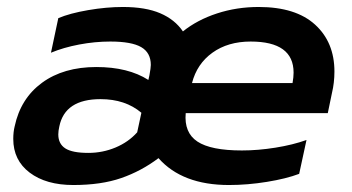

<svg xmlns="http://www.w3.org/2000/svg" viewBox="-20 -515 1009 550"><path d="M18 -117Q18 -137 22 -153Q39 -233 100.5 -278Q162 -323 256 -323Q347 -323 405 -286L408 -299Q412 -321 412 -329Q412 -364 384.5 -380Q357 -396 296 -396Q252 -396 207 -387.5Q162 -379 126 -364L147 -463Q180 -477 232.5 -486Q285 -495 332 -495Q397 -495 439 -477Q481 -459 504 -425Q545 -458 601.5 -476.5Q658 -495 721 -495Q827 -495 882.5 -444.5Q938 -394 938 -310Q938 -278 931 -249L919 -191H512Q507 -135 545.5 -109.5Q584 -84 673 -84Q719 -84 769 -92Q819 -100 858 -114L837 -17Q800 -3 744.5 6Q689 15 636 15Q502 15 434 -62Q385 -25 327.5 -5Q270 15 190 15Q112 15 65 -20.5Q18 -56 18 -117ZM818 -277Q821 -294 821 -307Q821 -396 698 -396Q633 -396 588.5 -364Q544 -332 530 -277ZM373 -136 385 -192Q339 -231 268 -231Q166 -231 150 -153Q147 -140 147 -130Q147 -103 167 -90Q187 -77 233 -77Q274 -77 311 -92.5Q348 -108 373 -136Z"/></svg>

Font: Prompt Medium
Style: Italic
Weight: 500
Italic angle: -12°
Designer: Katatrad Team
Foundry: CadsonDemak
Version: Version 1.001